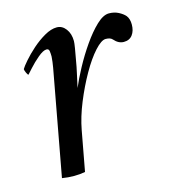

<svg xmlns="http://www.w3.org/2000/svg" viewBox="-74 -488 504 555"><g transform="rotate(-15 178.0 -211.0)"><path d="M300 -425Q316 -425 328.5 -418.5Q341 -412 348 -404Q356 -394 356 -377Q356 -358 347 -346Q338 -334 321 -334Q305 -334 292 -349Q286 -356 272 -356Q259 -356 239 -334Q219 -312 198.5 -276Q178 -240 161 -198.5Q144 -157 137 -119L115 0Q99 3 82 3Q64 3 46 0L104 -315Q105 -320 106.5 -331.5Q108 -343 108 -347Q108 -348 108 -349Q108 -356 107 -363.5Q106 -371 99 -371Q89 -371 73 -357.5Q57 -344 44.5 -330Q32 -316 30 -314Q28 -314 24.5 -321.5Q21 -329 21 -333Q25 -340 38 -355Q51 -370 69 -386Q87 -402 107 -413.5Q127 -425 144 -425Q160 -425 171 -410.5Q182 -396 182 -374Q182 -368 179.5 -353Q177 -338 174 -322Q170 -298 166 -281Q162 -264 157 -240Q167 -264 184 -295.5Q201 -327 221.5 -356.5Q242 -386 262.5 -405.5Q283 -425 300 -425Z"/></g></svg>

Font: Amiri
Style: Italic
Weight: 400
Italic angle: 10°
Designer: Khaled Hosny
Version: Version 0.113